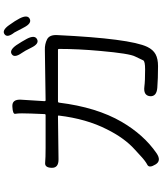

<svg xmlns="http://www.w3.org/2000/svg" viewBox="60 -914 880 1040"><g transform="rotate(-90 500.0 -394.0)"><path d="M190 14Q149 42 129 8Q108 -26 127.5 -36Q147 -46 173 -70Q191 -87 209 -103Q272 -159 320 -256Q376 -366 394 -515Q395 -520 390 -520L158 -517Q110 -516 111 -554Q112 -592 138 -589.5Q164 -587 220 -587H397Q402 -587 402 -592L405 -667Q406 -691 406 -715Q406 -738 403.5 -751.5Q401 -765 442 -767Q483 -770 480 -720L472 -592Q472 -587 477 -587L750 -591Q781 -592 807 -579Q832 -566 830 -525Q811 -130 766 -36Q751 -5 726.5 8.5Q702 22 662 22Q594 22 544 18Q496 14 499 -22Q503 -58 551 -52Q580 -48 644 -48Q688 -48 693 -58Q703 -80 714 -102Q730 -132 744 -290Q755 -409 755 -515Q755 -520 750 -520H471Q465 -520 464 -514Q439 -311 360 -175Q290 -55 190 14ZM807 -633Q783 -621 762 -664Q744 -701 733 -716Q705 -756 726 -770Q747 -785 775 -746Q795 -716 810 -688Q832 -645 807 -633ZM918 -673Q894 -661 872 -703Q847 -752 844 -756Q814 -794 834 -809Q855 -825 883 -786Q909 -750 920 -728Q942 -685 918 -673Z"/></g></svg>

Font: Resource Han Rounded KR Normal
Style: Regular
Weight: 350
Designer: Cyano Hao (round all glyphs); Ryoko NISHIZUKA 西塚涼子 (kana, bopomofo & ideographs); Paul D. Hunt (Latin, Greek & Cyrillic)
Foundry: Cyano Hao
Version: 0.990